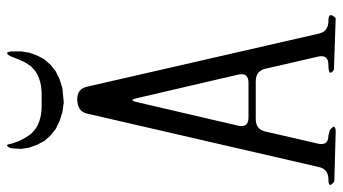

<svg xmlns="http://www.w3.org/2000/svg" viewBox="-235 -759 968 542"><g transform="rotate(-90 249.0 -488.0)"><path d="M424.8 -73.2Q430.7 -44.9 460.9 -44.9Q489.3 -44.9 468.8 -24.4L323.2 -29.3Q300.8 -44.9 336.9 -44.9Q366.2 -44.9 360.4 -73.2L326.2 -221.7Q320.3 -250 291 -250H183.6Q154.3 -250 148.4 -221.7L114.3 -73.2Q108.4 -44.9 137.7 -44.9L152.3 -41Q174.8 -24.4 146.5 -24.4L7.8 -28.3Q-14.6 -44.9 13.7 -44.9Q43 -44.9 48.8 -73.2L199.2 -725.6Q205.1 -753.9 240.2 -753.9Q269.5 -753.9 275.4 -725.6ZM165 -298.8Q159.2 -270.5 188.5 -270.5H286.1Q315.4 -270.5 309.6 -298.8L243.2 -584Q237.3 -612.3 231.4 -584ZM241.2 -854.5H261.7L279.3 -856.4L294.9 -860.4L309.6 -866.2L321.3 -874L333 -884.8L342.8 -899.4L351.6 -918L361.3 -942.4Q373 -963.9 375 -937.5V-912.1L371.1 -888.7L363.3 -867.2L352.5 -846.7L336.9 -829.1L318.4 -814.5L295.9 -803.7L271.5 -795.9L230.5 -792L203.1 -795.9L178.7 -803.7L156.2 -814.5L137.7 -829.1L122.1 -846.7L111.3 -867.2L103.5 -888.7L99.6 -912.1L101.6 -941.4Q111.3 -963.9 114.3 -939.5L122.1 -918L131.8 -899.4L141.6 -884.8L153.3 -874L165 -866.2L179.7 -860.4L195.3 -856.4L212.9 -854.5Z"/></g></svg>

Font: B2 Hana
Style: Regular
Weight: 500
Version: 2020-08-05; (max)